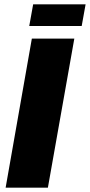

<svg xmlns="http://www.w3.org/2000/svg" viewBox="-20 -866 415 886"><path d="M6 0 127 -688H323L201 0ZM115 -746 133 -846H375L357 -746Z"/></svg>

Font: Archivo Condensed Black
Style: Italic
Weight: 900
Width: 3
Italic angle: -10°
Designer: Hector Gatti
Foundry: Omnibus-Type
Version: Version 2.001